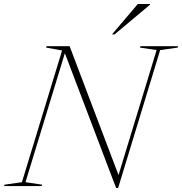

<svg xmlns="http://www.w3.org/2000/svg" viewBox="-60 -938 917 968"><path d="M543 -41 526 -17.5 729.5 -685.5 645.5 -698 648 -705H837.5L835.5 -698L747.5 -685.5L535.5 10H525.5L262 -683L273.5 -691L68.5 -19.5L152.5 -7L150.5 0H-39.5L-37 -7L50.5 -19.5L253 -683.5L172.5 -698L174.5 -705H291ZM504.5 -764.5 635 -918H696.5L696 -914L517.5 -764.5Z"/></svg>

Font: Newsreader 60pt ExtraLight
Style: Italic
Weight: 250
Italic angle: -17°
Designer: Hugues Gentile
Foundry: Production Type
Version: Version 1.003